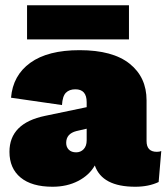

<svg xmlns="http://www.w3.org/2000/svg" viewBox="-20 -701 634 731"><path d="M471 -681V-551H83V-681ZM577 -123Q588 -123 594 -126L584 -8Q546 10 495 10Q369 10 341 -71Q320 -34 277.5 -12Q235 10 180 10Q101 10 58.5 -25Q16 -60 16 -123Q16 -232 152 -260L310 -293V-312Q310 -361 267 -361Q244 -361 231 -348Q218 -335 216 -301L22 -329Q29 -414 95.5 -462Q162 -510 283 -510Q409 -510 473.5 -458.5Q538 -407 538 -319V-164Q538 -123 577 -123ZM270 -121Q287 -121 298.5 -133Q310 -145 310 -167V-211L271 -202Q232 -192 232 -157Q232 -141 242 -131Q252 -121 270 -121Z"/></svg>

Font: Elaine Sans Black
Style: Regular
Weight: 900
Designer: Wei Huang
Foundry: Wei Huang
Version: Version 2.001;December 24, 2019;FontCreator 12.0.0.2547 64-b